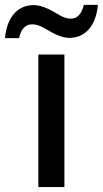

<svg xmlns="http://www.w3.org/2000/svg" viewBox="-73 -761 418 781"><path d="M4.4 -606C12.7 -643.6 30.8 -662.1 58.1 -662.1C72.8 -662.1 88.4 -657.2 105 -647.9C137.7 -628.9 173.3 -606.9 209 -606.9C273.4 -606.9 317.4 -655.3 325.2 -741.2H268.1C258.8 -703.6 241.2 -685.1 215.3 -685.1C200.7 -685.1 185.5 -689.9 169.4 -699.2C137.2 -717.8 101.6 -740.2 64.5 -740.2C-1.5 -740.2 -44.9 -691.4 -52.7 -606ZM189 -539.1H83V0H189Z"/></svg>

Font: Noto Reveo Sans
Style: Regular
Weight: 500
Designer: Monotype Design Team
Foundry: Monotype Imaging Inc.
Version: Version 2.007